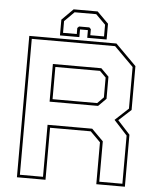

<svg xmlns="http://www.w3.org/2000/svg" viewBox="-57 -899 769 947"><g transform="rotate(5 327.0 -425.0)"><path d="M62.5 0V-700H494L597 -597V-380L536 -324L597 -257.5V0H455.5V-207.5L405.5 -257.5H204V0ZM76 -13.5H190.5V-271H411.5L469 -213.5V-13.5H583.5V-252L517.5 -324L583.5 -385.5V-591.5L488.5 -686.5H76ZM204 -399H425L455.5 -430V-528L425 -558.5H204ZM190.5 -385.5V-572H430.5L469 -533.5V-424L430.5 -385.5ZM388 -849.5 444 -793.5V-715.5H348V-753.5H309V-715.5H213V-793.5L269 -849.5ZM382 -835.5H275L227 -787.5V-729.5H295V-759.5L303 -767.5H354L362 -759.5V-729.5H430V-787.5Z"/></g></svg>

Font: Tourney Thin
Style: Regular
Weight: 100
Designer: Tyler Finck
Foundry: Etcetera Type Co
Version: Version 1.015